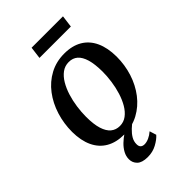

<svg xmlns="http://www.w3.org/2000/svg" viewBox="-272 -818 1112 1112"><g transform="rotate(-45 284.0 -262.0)"><path d="M327.5 -566Q392.5 -566 437.5 -539.5Q482.5 -513 506 -462.2Q529.5 -411.5 530 -339Q530 -270.5 510 -207.8Q490 -145 452 -95.5Q414 -46 360.8 -17.2Q307.5 11.5 241 11.5Q177 11.5 132 -14.5Q87 -40.5 63.2 -90.8Q39.5 -141 39 -212.5Q39 -281.5 59 -345.2Q79 -409 116.8 -458.8Q154.5 -508.5 208 -537.2Q261.5 -566 327.5 -566ZM311.5 -513Q279.5 -513 254.8 -494.8Q230 -476.5 211.8 -445.8Q193.5 -415 181.5 -376.5Q169.5 -338 163.8 -297Q158 -256 158 -217.5Q158 -156 170.2 -117Q182.5 -78 205 -59.5Q227.5 -41 259.5 -41Q290.5 -41 315 -59.2Q339.5 -77.5 357.5 -108Q375.5 -138.5 387.5 -177Q399.5 -215.5 405.2 -256.5Q411 -297.5 411 -336Q410.5 -397.5 399 -436.2Q387.5 -475 365.8 -494Q344 -513 311.5 -513ZM244.5 200.5Q199.5 200 179.5 180.2Q159.5 160.5 159.5 132Q159.5 107 171.8 84.5Q184 62 204.2 42.5Q224.5 23 249 6.8Q273.5 -9.5 298 -22L321.5 -34.5L342.5 -18.5Q316.5 -0.5 296.2 18.8Q276 38 264.2 58.2Q252.5 78.5 252.5 100Q252 118 260.8 126.5Q269.5 135 285.5 135Q302.5 135 322 126.2Q341.5 117.5 359 102L372 143.5Q354.5 164 320.5 182.5Q286.5 201 244.5 200.5ZM218 -723.5H475L465.5 -649.5H208.5Z"/></g></svg>

Font: Merriweather 24pt Medium
Style: Italic
Weight: 500
Italic angle: -7.8°
Version: Version 2.101